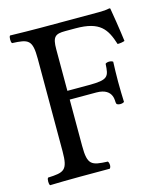

<svg xmlns="http://www.w3.org/2000/svg" viewBox="-100 -726 690 804"><g transform="rotate(-15 244.5 -323.5)"><path d="M305 -323C384 -323 370 -260 373 -260C374 -260 374 -258 374 -255C377 -252 384 -250 390 -250C397 -250 404 -252 407 -255C406 -280 405 -309 405 -343C405 -376 406 -403 407 -429C404 -432 397 -434 390 -434C384 -434 377 -432 374 -429C371 -374 368 -361 283 -361H190V-541C190 -595 202 -605 246 -605H291C397 -605 422 -565 444 -496C456 -496 467 -498 475 -501C470 -542 455 -638 453 -646C453 -648 452 -649 449 -649C432 -646 427 -645 402 -645H147C115 -645 58 -646 18 -647C15 -644 14 -637 14 -630C14 -624 15 -617 18 -614C88 -611 105 -606 105 -523V-122C105 -39 88 -34 18 -31C15 -28 14 -21 14 -14C14 -8 15 -1 18 2C53 1 103 0 148 0H238H277C280 -3 282 -8 282 -14C282 -21 280 -28 277 -31C207 -34 190 -39 190 -122V-323Z"/></g></svg>

Font: Ponomar Unicode
Style: Regular
Weight: 400
Version: 1.3